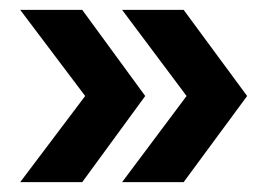

<svg xmlns="http://www.w3.org/2000/svg" viewBox="-20 -490 548 390"><path d="M228 -120 359 -295 228 -470H353L482 -295L353 -120ZM21 -120 153 -295 21 -470H147L275 -295L147 -120Z"/></svg>

Font: Host Grotesk Light SemiBold
Style: Regular
Weight: 600
Version: Version 1.003